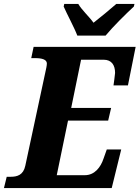

<svg xmlns="http://www.w3.org/2000/svg" viewBox="-37 -951 706 971"><path d="M354 -771H497C536 -818 600 -881 640 -918L643 -931H551C521 -905 471 -863 436 -836C413 -868 376 -901 359 -931H288L285 -918C300 -883 340 -809 354 -771ZM-17 0H528L576 -195H503L487 -150C472 -104 441 -65 392 -65H250L307 -341H510L525 -405H323L373 -649H487C528 -649 545 -621 545 -582C545 -575 538 -527 537 -519H610L649 -714H133L121 -657H142C175 -657 200 -650 200 -630C200 -619 196 -602 192 -584L91 -113C81 -65 49 -57 17 -57H-3Z"/></svg>

Font: Noto Serif SemiCondensed Extra
Style: Italic
Weight: 800
Width: 4
Italic angle: -12°
Designer: Monotype Design Team
Foundry: Monotype Imaging Inc.
Version: Version 1.901